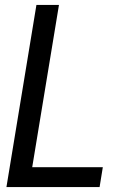

<svg xmlns="http://www.w3.org/2000/svg" viewBox="-20 -755 540 775"><path d="M6 0 127 -735H218L110 -80H395L382 0Z"/></svg>

Font: Iosevka Medium Oblique
Style: Regular
Weight: 500
Italic angle: -9°
Monospace: yes
Designer: Belleve Invis
Foundry: Belleve Invis
Version: Version 32.5.0; ttfautohint (v1.8.4)